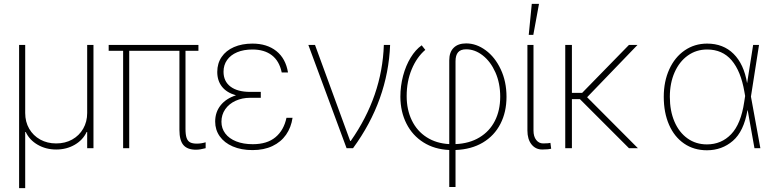

<svg xmlns="http://www.w3.org/2000/svg" viewBox="-20 -761 3974 986"><path d="M78.1 -530.3H109.4V-180.7Q109.4 -135.3 129.9 -99.9Q150.4 -64.5 186.5 -44.4Q222.7 -24.4 268.6 -24.4Q314.5 -24.4 350.6 -44.4Q386.7 -64.5 407.2 -100.1Q427.7 -135.7 427.7 -180.7V-530.3H460V0H427.7V-83H424.8Q405.8 -42 363.8 -17.6Q321.8 6.8 268.6 6.8Q215.8 6.8 173.6 -17.6Q131.3 -42 112.3 -83H109.4V205.1H78.1Z M999 -500H932.6V-99.6Q932.6 -69.3 938.2 -53Q943.8 -36.6 956.3 -30Q968.8 -23.4 991.2 -23.4Q1012.7 -23.4 1036.1 -30.3V0Q1007.8 7.8 986.3 7.8Q942.4 7.8 921.9 -16.1Q901.4 -40 901.4 -93.8V-500H643.6V0H612.3V-500H538.1V-530.3H999Z M1191.9 -271.5Q1144 -285.2 1119.9 -315.9Q1095.7 -346.7 1095.7 -391.6Q1095.7 -435.5 1118.2 -468.5Q1140.6 -501.5 1181.6 -519.3Q1222.7 -537.1 1276.4 -537.1Q1351.1 -537.1 1399.2 -498.8Q1447.3 -460.4 1459 -388.7H1426.8Q1414.6 -447.8 1376 -477.3Q1337.4 -506.8 1276.4 -506.8Q1231.4 -506.8 1197.8 -492.7Q1164.1 -478.5 1146 -452.6Q1127.9 -426.8 1127.9 -392.6Q1127.9 -343.3 1163.8 -316.2Q1199.7 -289.1 1264.6 -289.1H1319.3V-258.8H1264.6Q1223.6 -258.8 1189.9 -243.4Q1156.2 -228 1136.7 -200Q1117.2 -171.9 1117.2 -135.7Q1117.2 -101.6 1137 -75.4Q1156.7 -49.3 1193.1 -34.9Q1229.5 -20.5 1278.3 -20.5Q1351.6 -20.5 1394.5 -56.2Q1437.5 -91.8 1451.2 -156.2H1482.4Q1475.1 -106.4 1449 -69.1Q1422.9 -31.7 1379.2 -11Q1335.4 9.8 1277.3 9.8Q1218.8 9.8 1175.3 -9Q1131.8 -27.8 1108.4 -61Q1085 -94.2 1085 -136.7Q1085 -185.1 1113 -220.2Q1141.1 -255.4 1191.9 -271.5Z M1563.5 -530.3H1597.7L1778.3 -37.1H1781.2Q1942.4 -267.1 1951.2 -530.3H1983.4Q1978 -389.2 1930.4 -255.9Q1882.8 -122.6 1793 0H1759.8Z M2374 -538.1Q2426.3 -538.1 2474.1 -502.9Q2522 -467.8 2551.5 -405Q2581.1 -342.3 2581.1 -263.7Q2581.1 -185.5 2549.8 -124.8Q2518.6 -64 2459.5 -28.8Q2400.4 6.3 2319.3 9.3V199.2H2287.1V9.3Q2210.9 5.9 2154.5 -29.8Q2098.1 -65.4 2067.4 -126Q2036.6 -186.5 2036.1 -263.7Q2036.1 -319.3 2050 -371.8Q2064 -424.3 2088.9 -465.1Q2113.8 -505.9 2145.5 -528.3L2164.1 -504.9Q2120.1 -467.3 2094.2 -405Q2068.4 -342.8 2068.4 -267.6Q2068.4 -197.3 2095 -142.6Q2121.6 -87.9 2171.1 -56.2Q2220.7 -24.4 2287.1 -21V-451.2Q2287.1 -493.2 2309.8 -515.6Q2332.5 -538.1 2374 -538.1ZM2548.8 -264.6Q2548.8 -333.5 2524.2 -389.2Q2499.5 -444.8 2459.2 -476.3Q2418.9 -507.8 2374 -507.8Q2345.2 -507.8 2332.3 -492.4Q2319.3 -477.1 2319.3 -446.3V-21Q2390.1 -23.9 2442.1 -55.2Q2494.1 -86.4 2521.5 -140.4Q2548.8 -194.3 2548.8 -264.6Z M2719.7 -530.3V-90.8Q2719.7 -60.1 2733.6 -42.2Q2747.6 -24.4 2769.5 -24.4Q2783.2 -24.4 2793.9 -25.4Q2804.7 -26.4 2806.6 -27.3L2810.5 2.9Q2805.7 4.4 2793.5 5.6Q2781.2 6.8 2764.6 6.8Q2730.5 6.8 2709.5 -19.5Q2688.5 -45.9 2688.5 -90.8V-530.3ZM2710.9 -741.2H2748L2718.8 -582H2695.3Z M2917 -284.2H2969.7L3210 -530.3H3253.9L2995.1 -261.7L3255.9 0H3210L2958 -252H2917V0H2882.8V-530.3H2917Z M3388.7 -263.7Q3388.7 -342.8 3417 -405Q3445.3 -467.3 3496.1 -502.2Q3546.9 -537.1 3611.3 -537.1Q3694.3 -537.1 3747.3 -484.4Q3800.3 -431.6 3816.4 -335H3816.9L3847.7 -530.3H3877.9L3836.4 -265.1L3884.8 0H3854.5L3819.8 -194.3H3818.4Q3799.8 -86.4 3743.7 -37.8Q3687.5 10.7 3610.4 10.7Q3543.5 10.7 3493.2 -23.7Q3442.9 -58.1 3415.8 -120.4Q3388.7 -182.6 3388.7 -263.7ZM3610.4 -19.5Q3684.6 -19.5 3734.9 -72Q3785.2 -124.5 3801.8 -237.3L3806.6 -268.1L3802.7 -290Q3784.7 -395.5 3737.3 -451.2Q3689.9 -506.8 3611.3 -506.8Q3555.7 -506.8 3512.2 -475.8Q3468.8 -444.8 3444.3 -389.4Q3419.9 -334 3419.9 -263.7Q3419.9 -191.9 3443.6 -136.5Q3467.3 -81.1 3510.5 -50.3Q3553.7 -19.5 3610.4 -19.5Z"/></svg>

Font: Pretendard GOV Thin
Style: Regular
Weight: 100
Designer: Base glyphs from Inter by Rasmus Andersson; Hangeul glyphs from Noto Sans CJK(Source Han Sans) by Jang Soo-young and Kan
Foundry: Kil Hyung-jin
Version: Version 1.309